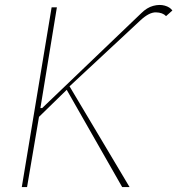

<svg xmlns="http://www.w3.org/2000/svg" viewBox="-20 -757 718 777"><path d="M68.2 0 188.9 -727.3H210.2L143.5 -319.6H150.6L551.1 -703.1Q574.6 -726.6 600.1 -733.3Q625.7 -740.1 646.8 -734.2Q668 -728.3 677.6 -714.5L652 -691.8Q638.5 -706.3 611.2 -707Q583.8 -707.7 548.3 -674.7L261.4 -407.7L504.3 0H474.4L250 -393.5L137.8 -284.1L89.5 0Z"/></svg>

Font: Inter UI Thin
Style: Italic
Weight: 100
Italic angle: -9.39999°
Designer: Rasmus Andersson
Foundry: rsms
Version: 3.2;8d6f07862